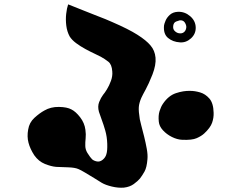

<svg xmlns="http://www.w3.org/2000/svg" viewBox="-20 -791 1040 879"><path d="M669 -583Q689 -560 692 -527Q695 -494 678 -450Q660 -405 647 -381.5Q634 -358 627 -343Q617 -320 615.5 -301Q614 -282 620 -245Q621 -238 627 -216Q633 -194 640 -165.5Q647 -137 652 -109.5Q657 -82 655 -62Q652 -24 641.5 -5.5Q631 13 621 26Q611 38 592.5 51.5Q574 65 547 68Q521 70 492 63Q463 56 446 46Q435 39 413 25.5Q391 12 370 -0.5Q349 -13 339 -17Q323 -24 291.5 -25Q260 -26 237 -27Q214 -29 185.5 -40.5Q157 -52 137 -80Q118 -109 110.5 -137.5Q103 -166 109 -198Q114 -230 137.5 -251.5Q161 -273 183 -285Q212 -302 249.5 -301.5Q287 -301 307 -290Q327 -280 347 -254Q367 -228 371 -197Q374 -176 372 -157.5Q370 -139 370.5 -122.5Q371 -106 380 -91Q394 -69 401.5 -62Q409 -55 423 -52Q437 -49 450 -59.5Q463 -70 467 -85Q472 -100 471 -132.5Q470 -165 462 -193Q454 -221 446 -242Q438 -263 433 -279Q426 -304 434 -324Q442 -344 452 -357Q459 -365 469.5 -382Q480 -399 488 -421Q496 -443 494 -464Q492 -496 476 -508.5Q460 -521 442 -531Q433 -536 413.5 -545Q394 -554 371 -566.5Q348 -579 328.5 -593.5Q309 -608 299 -624Q287 -646 283.5 -673.5Q280 -701 283 -727.5Q286 -754 292 -771Q297 -769 316 -761.5Q335 -754 361 -743.5Q387 -733 414 -722.5Q441 -712 462.5 -703.5Q484 -695 494 -690Q568 -658 609 -632Q650 -606 669 -583ZM876 -666Q877 -636 854.5 -615.5Q832 -595 804 -597Q771 -599 749 -617.5Q727 -636 731 -675Q732 -682 738 -696.5Q744 -711 758 -723.5Q772 -736 795 -737Q826 -738 850.5 -717Q875 -696 876 -666ZM798 -639Q813 -636 822.5 -644Q832 -652 833 -667Q833 -677 826 -688Q819 -699 803 -698Q798 -697 786.5 -692.5Q775 -688 773 -673Q771 -658 779.5 -649.5Q788 -641 798 -639ZM958 -275Q959 -252 951 -229Q943 -206 915 -180Q902 -168 880.5 -158.5Q859 -149 814 -151Q791 -152 767 -164Q743 -176 726 -194.5Q709 -213 707 -234Q704 -262 710.5 -282.5Q717 -303 726 -316Q751 -353 785.5 -364.5Q820 -376 851 -375Q872 -375 896 -368Q920 -361 938.5 -340Q957 -319 958 -275Z"/></svg>

Font: Potta One
Style: Regular
Weight: 400
Designer: 108,108go
Foundry: Font Zone 108
Version: Version 1.000